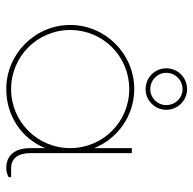

<svg xmlns="http://www.w3.org/2000/svg" viewBox="-22 -593 623 619"><g transform="rotate(90 289.5 -283.5)"><path d="M267.6 -441.4C303.7 -441.4 334 -471.2 334 -507.8C334 -545.4 303.7 -575.2 267.6 -575.2C230 -575.2 200.2 -545.4 200.2 -507.8C200.2 -471.2 230 -441.4 267.6 -441.4ZM267.6 -560.5C295.9 -560.5 318.8 -537.1 318.8 -507.8C318.8 -479.5 295.9 -456.5 267.6 -456.5C238.3 -456.5 214.8 -479.5 214.8 -507.8C214.8 -537.1 238.3 -560.5 267.6 -560.5ZM522 -7.8C490.7 -7.8 473.6 -30.3 473.6 -70.8V-397H457.5V-275.9C426.8 -351.6 353 -404.8 267.1 -404.8C153.8 -404.8 60.5 -312 60.5 -198.2C60.5 -85 153.8 7.8 267.1 7.8C353 7.8 426.8 -41 457.5 -117.7V-70.8C457.5 -20 480.5 7.8 522 7.8C532.2 7.8 542.5 4.9 551.3 0V-7.8ZM267.1 -7.8C161.6 -7.8 76.7 -92.8 76.7 -198.2C76.7 -304.2 161.6 -388.7 267.1 -388.7C372.6 -388.7 457.5 -304.2 457.5 -198.2C457.5 -92.8 372.6 -7.8 267.1 -7.8Z"/></g></svg>

Font: Now Thin
Style: Regular
Weight: 100
Designer: Alfredo Marco Pradil
Foundry: Alfredo Marco Pradil
Version: Version 1.200;hotconv 1.0.109;makeotfexe 2.5.65596